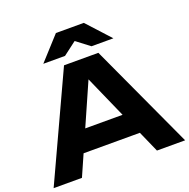

<svg xmlns="http://www.w3.org/2000/svg" viewBox="-163 -1130 1270 1287"><g transform="rotate(-20 471.5 -486.0)"><path d="M208 -151V-304H726V-151ZM594 -750 940 0H739L442 -671H500L204 0H2L349 -750ZM372 -972H571L722 -807H566L429 -911H514L377 -807H222Z"/></g></svg>

Font: Unbounded SemiBold
Style: Regular
Weight: 600
Designer: Luke Prowse, Jean-Baptiste Morizot, Fátima Lázaro, Florian Runge
Foundry: NaN
Version: Version 1.700